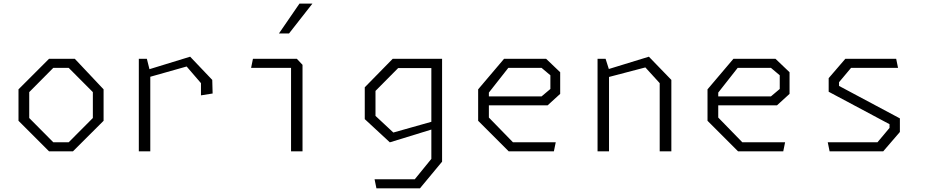

<svg xmlns="http://www.w3.org/2000/svg" viewBox="-20 -818 5000 1038"><path d="M245 0H374.5L540 -165V-335L384.5 -500H245L80 -335V-165ZM138 -180V-320L268 -451H351.5L482 -320V-180L351.5 -49H268Z M1066.5 -302.5 1129.5 -312.5 1127.5 -386 1008 -511.5 788 -444 774 -500H730.5V0H792.5V-403L989 -458.5L1066.5 -368.5Z M1553.5 0H1615.5V-467.5L1585 -500H1347.5L1337.5 -451H1553.5ZM1488 -637 1599 -798.5H1669L1542.5 -637Z M2015 200H2250.5L2370 56V-500H2103L1952 -346V-174L2087.5 -48.5L2312 -117.5V41L2222.5 151H2005ZM2010 -191.5V-326.5L2132.5 -450H2312V-159.5L2106.5 -101.5Z M2730 0H2974.5L2984.5 -49H2753L2623 -182.5V-248.5H2940.5L3008.5 -310.5V-427.5L2932.5 -500H2705L2565 -335V-165ZM2623 -297V-317.5L2728 -451H2908L2955.5 -411V-337L2908 -297Z M3546.5 0H3609.5V-386L3488 -511.5L3271.5 -445L3254 -500H3210.5V0H3272.5V-402L3469 -453.5L3546.5 -368.5Z M3970 0H4214.5L4224.5 -49H3993L3863 -182.5V-248.5H4180.5L4248.5 -310.5V-427.5L4172.5 -500H3945L3805 -335V-165ZM3863 -297V-317.5L3968 -451H4148L4195.5 -411V-337L4148 -297Z M4465 0H4755L4845 -104.5V-178L4516 -353.5V-373.5L4581 -451H4835L4825 -500H4550L4460 -395.5V-322L4789 -146.5V-126.5L4724 -49H4455Z"/></svg>

Font: Monaspace Krypton ExtraLight
Style: Regular
Weight: 200
Designer: Riley Cran & the Lettermatic Team
Foundry: Lettermatic
Version: Version 1.101 (Monaspace Krypton)